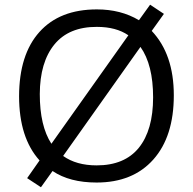

<svg xmlns="http://www.w3.org/2000/svg" viewBox="-20 -765 819 815"><path d="M390.1 -63Q508.8 -63 569.3 -137.7Q629.9 -212.9 629.9 -351.6Q629.9 -490.2 576.2 -565.9L248 -103Q304.2 -63 390.1 -63ZM391.1 -650.9Q272.5 -651.4 210.9 -576.2Q149.4 -501 148.9 -365.7Q148.9 -230.5 198.2 -154.8L524.9 -615.2Q473.1 -650.9 391.1 -650.9ZM717.8 -360.4Q717.8 -185.5 630.9 -87.9Q543.9 9.8 390.1 9.8Q275.4 9.8 203.1 -39.1L153.8 29.8L95.2 -8.8L147.9 -84Q61 -180.2 61 -356.9Q61.5 -533.7 147.5 -629.4Q233.4 -725.1 391.1 -725.1Q493.2 -725.1 569.8 -679.2L617.2 -745.1L675.8 -706.1L624 -633.8Q717.8 -534.7 717.8 -360.4Z"/></svg>

Font: OpenSansHebrew-Regular
Style: Regular
Weight: 400
Foundry: Ascender Corporation, Yanek Iontef
Version: Version 2.001;PS 002.001;hotconv 1.0.70;makeotf.lib2.5.58329